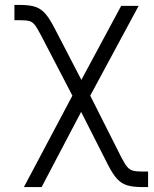

<svg xmlns="http://www.w3.org/2000/svg" viewBox="-20 -554 620 773"><path d="M271.5 -168.9 145.5 -411.1Q129.4 -441.9 119.9 -453.9Q110.4 -465.8 98.1 -469.2Q85.9 -472.7 58.6 -472.7H38.1V-534.2H58.6Q98.1 -534.2 121.1 -526.9Q144 -519.5 161.6 -500Q179.2 -480.5 200.2 -439.5L307.6 -232.4L467.8 -530.3H538.1L343.3 -168.9L468.8 80.1Q482.9 107.4 492.9 118.7Q502.9 129.9 515.9 133.3Q528.8 136.7 555.7 136.7H576.2V199.2H555.7Q515.6 199.2 492.2 192.1Q468.8 185.1 451.2 166Q433.6 147 414.1 108.4L306.6 -103.5L147.5 199.2H76.2Z"/></svg>

Font: Pretendard GOV Light
Style: Regular
Weight: 300
Designer: Base glyphs from Inter by Rasmus Andersson; Hangeul glyphs from Noto Sans CJK(Source Han Sans) by Jang Soo-young and Kan
Foundry: Kil Hyung-jin
Version: Version 1.309